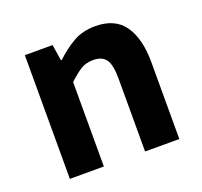

<svg xmlns="http://www.w3.org/2000/svg" viewBox="-95 -614 758 722"><g transform="rotate(-20 284.0 -253.5)"><path d="M68 0V-495H179L189 -431H193Q225 -462 263.5 -484.5Q302 -507 353 -507Q433 -507 469.5 -454Q506 -401 506 -308V0H369V-291Q369 -347 353.5 -368.5Q338 -390 303 -390Q273 -390 252 -376.5Q231 -363 204 -338V0Z"/></g></svg>

Font: Assistant ExtraLight
Style: Bold
Weight: 700
Version: Version 3.000